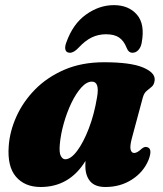

<svg xmlns="http://www.w3.org/2000/svg" viewBox="-20 -716 635 748"><path d="M494 -178.5Q485.5 -147 488.8 -133.5Q492 -120 503 -120Q514.5 -120 532.5 -137Q544.5 -146.5 554 -142.5Q575.5 -136.5 558.5 -92.5Q539 -45.5 494 -16.5Q449 12.5 390.5 12.5Q350 12.5 331.2 -9.8Q312.5 -32 312.5 -70Q312.5 -79 313 -89Q250.5 12.5 138.5 12.5Q76.5 12.5 42.2 -27.5Q8 -67.5 14 -147Q18 -204.5 44 -262.2Q70 -320 117 -367.8Q164 -415.5 231.2 -444.5Q298.5 -473.5 385.5 -473.5Q489 -473.5 537.5 -453Q586 -432.5 582.5 -403Q580.5 -386 571.2 -378.2Q562 -370.5 551.8 -362.2Q541.5 -354 536.5 -336.5ZM213 -154Q210 -121 217 -108.2Q224 -95.5 234 -95.5Q256 -95.5 280.5 -128.2Q305 -161 326 -215.5Q347 -270 358 -336.5Q369 -398 338 -398Q317.5 -398 296.8 -375Q276 -352 258.2 -315Q240.5 -278 228.5 -235.5Q216.5 -193 213 -154ZM393 -582.5Q363 -582.5 337.5 -570.2Q312 -558 286.5 -530.5Q268 -510.5 252.5 -510.5Q239 -510.5 235.2 -521.2Q231.5 -532 238 -549.5Q263.5 -622.5 315 -659.2Q366.5 -696 423.5 -696Q481 -696 513.2 -659.2Q545.5 -622.5 532 -549.5Q529 -532 519.2 -521.2Q509.5 -510.5 496 -510.5Q480.5 -510.5 473 -530.5Q462.5 -557 444 -569.8Q425.5 -582.5 393 -582.5Z"/></svg>

Font: Fraunces 72pt Soft Black
Style: Italic
Weight: 900
Italic angle: -16°
Version: Version 1.000;[b76b70a41]